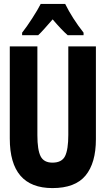

<svg xmlns="http://www.w3.org/2000/svg" viewBox="-20 -951 540 981"><path d="M248 10Q364 10 417 -54Q470 -118 470 -240V-714H329V-262Q329 -187 312.5 -153.5Q296 -120 248 -120Q204 -120 187.5 -152.5Q171 -185 171 -260V-714H30V-243Q30 10 248 10ZM93 -771H175Q189 -784 208 -805.5Q227 -827 249 -852Q295 -798 326 -771H407V-784Q349 -858 313 -931H188Q174 -903 145 -858Q116 -813 93 -784Z"/></svg>

Font: Noto Sans Mono Condensed Extra
Style: Regular
Weight: 800
Width: 3
Designer: Monotype Design Team
Foundry: Monotype Imaging Inc.
Version: Version 1.900